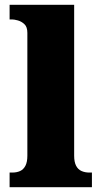

<svg xmlns="http://www.w3.org/2000/svg" viewBox="-20 -780 423 800"><path d="M20 0V-61H31Q50 -61 64 -67.5Q78 -74 86 -89.5Q94 -105 94 -131V-643Q94 -668 81.5 -679.5Q69 -691 54 -695Q39 -699 31 -699H20V-760H289V-131Q289 -105 297 -89.5Q305 -74 319.5 -67.5Q334 -61 352 -61H363V0Z"/></svg>

Font: Noto Rashi Hebrew Black
Style: Regular
Weight: 900
Version: Version 1.006